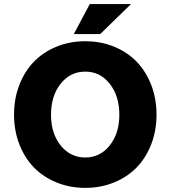

<svg xmlns="http://www.w3.org/2000/svg" viewBox="-20 -913 836 941"><path d="M48.8 -351.1Q48.8 -429.7 74.7 -496.6Q100.6 -563.5 146.2 -610.6Q191.9 -657.7 256.8 -684.3Q321.8 -710.9 397.9 -710.9Q474.1 -710.9 539.1 -684.3Q604 -657.7 649.7 -610.6Q695.3 -563.5 721.2 -496.6Q747.1 -429.7 747.1 -351.1Q747.1 -272.9 721.2 -206.1Q695.3 -139.2 649.7 -92.3Q604 -45.4 538.8 -18.8Q473.6 7.8 397.9 7.8Q322.3 7.8 257.1 -18.8Q191.9 -45.4 146.2 -92.3Q100.6 -139.2 74.7 -206.1Q48.8 -272.9 48.8 -351.1ZM397.9 -141.1Q470.7 -141.1 517.8 -200.2Q564.9 -259.3 564.9 -350.1Q564.9 -442.9 517.8 -502.4Q470.7 -562 397.9 -562Q324.2 -562 277.1 -502.4Q230 -442.9 230 -350.1Q230 -259.3 277.3 -200.2Q324.7 -141.1 397.9 -141.1ZM419.9 -893.1H622.1L471.2 -746.1H341.8Z"/></svg>

Font: LT Superior Black
Style: Regular
Weight: 900
Designer: Daniel Lyons
Foundry: LyonsType
Version: Version 2.005